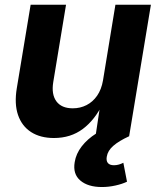

<svg xmlns="http://www.w3.org/2000/svg" viewBox="-20 -562 659 792"><path d="M202.6 7.3Q146.5 7.3 108.4 -17.1Q70.3 -41.5 54.4 -87.6Q38.6 -133.8 49.3 -198.2L106.4 -542.5H252.4L199.7 -223.6Q191.4 -172.9 212.6 -144Q233.9 -115.2 280.3 -115.2Q311 -115.2 336.9 -128.4Q362.8 -141.6 380.6 -167.2Q398.4 -192.9 404.8 -230L456.1 -542.5H602.5L512.7 0H374L394.5 -136.2H404.8Q371.6 -67.4 321.5 -30Q271.5 7.3 202.6 7.3ZM400.4 209.5Q342.8 209.5 311.3 182.6Q279.8 155.8 288.1 106.9Q293.5 72.3 317.1 41.7Q340.8 11.2 377.4 -11.7L512.7 0Q470.2 19.5 447.3 39.6Q424.3 59.6 420.4 84.5Q417.5 101.1 425 110.4Q432.6 119.6 450.2 119.6Q460.4 119.6 470.5 116.7Q480.5 113.8 488.8 109.4L503.9 187.5Q484.9 196.8 456.8 203.1Q428.7 209.5 400.4 209.5Z"/></svg>

Font: Inter 16pt
Style: Bold Italic
Weight: 700
Italic angle: -9.3988°
Version: Version 4.001;git-66647c0bb